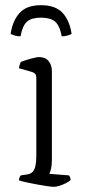

<svg xmlns="http://www.w3.org/2000/svg" viewBox="-20 -720 330 740"><path d="M187 0Q180 0 162 -2.5Q144 -5 123 -9Q102 -13 83 -17Q64 -21 53 -25Q53 -31 55.5 -36.5Q58 -42 60 -44L87 -48Q98 -50 105.5 -57.5Q113 -65 116.5 -80.5Q120 -96 120 -119V-420Q120 -429 116 -434.5Q112 -440 102 -443L53 -457Q54 -465 56.5 -471.5Q59 -478 60 -481Q74 -487 97.5 -493.5Q121 -500 131 -500Q155 -500 167.5 -484.5Q180 -469 180 -446V-105Q180 -83 176.5 -69Q173 -55 170 -50L246 -44Q249 -40 250.5 -35.5Q252 -31 252 -26Q246 -20 234 -14Q222 -8 209.5 -4Q197 0 187 0ZM138 -700Q195 -700 222 -669.5Q249 -639 256 -589Q250 -586 240 -583Q230 -580 218 -580Q210 -622 192 -637Q174 -652 138 -652Q102 -652 84.5 -637Q67 -622 59 -580Q46 -580 37 -583Q28 -586 21 -589Q28 -639 55 -669.5Q82 -700 138 -700Z"/></svg>

Font: Texturina 12pt Thin
Style: Regular
Weight: 250
Designer: Guillermo Torres Carreño
Foundry: Omnibus-Type
Version: Version 1.002